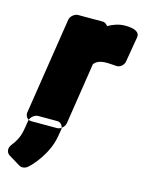

<svg xmlns="http://www.w3.org/2000/svg" viewBox="-158 -651 758 1011"><g transform="rotate(15 220.5 -145.5)"><path d="M398 -576C437 -576 479 -567 472 -531L449 -395C446 -376 428 -357 404 -359C388 -360 367 -362 356 -362C314 -362 297 -352 284 -336L232 0C228 23 205 38 189 38H48C25 38 14 16 16 0L98 -528C102 -551 126 -566 142 -566H276C289 -566 299 -557 304 -549C334 -566 363 -576 398 -576ZM-22 188C-37 208 -31 231 -16 241L48 280C61 288 80 286 94 274C108 262 120 248 133 232C163 193 196 140 206 75L212 40C214 24 203 2 180 2H76C60 2 36 17 32 40L25 82C18 130 2 157 -22 188Z"/></g></svg>

Font: Asimov Print
Style: EIt
Weight: 500
Designer: Google
Version: Version 2.000980; 2014